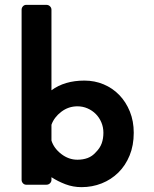

<svg xmlns="http://www.w3.org/2000/svg" viewBox="-20 -761 633 791"><path d="M531 -214Q531 -162 514 -120.5Q497 -79 467.5 -50Q438 -21 399 -5.5Q360 10 316 10Q281 10 249.5 -2Q218 -14 192 -31V-20Q192 -12 186 -6Q180 0 171 0H88Q80 0 74.5 -6Q69 -12 69 -20V-721Q69 -729 74.5 -735Q80 -741 88 -741H171Q180 -741 186 -735Q192 -729 192 -721V-389Q246 -429 328 -429Q370 -429 407 -413.5Q444 -398 471.5 -369.5Q499 -341 515 -301.5Q531 -262 531 -214ZM406 -214Q406 -237 397.5 -257Q389 -277 374.5 -291.5Q360 -306 340.5 -314.5Q321 -323 299 -323Q262 -323 232.5 -300.5Q203 -278 192 -247V-182Q202 -150 232.5 -126.5Q263 -103 299 -103Q322 -103 341 -110Q360 -117 375 -134Q392 -151 399 -170.5Q406 -190 406 -214Z"/></svg>

Font: Stadtwerke
Style: Bold
Weight: 700
Designer: Santiago Orozco
Foundry: Typemade
Version: Version 1.003